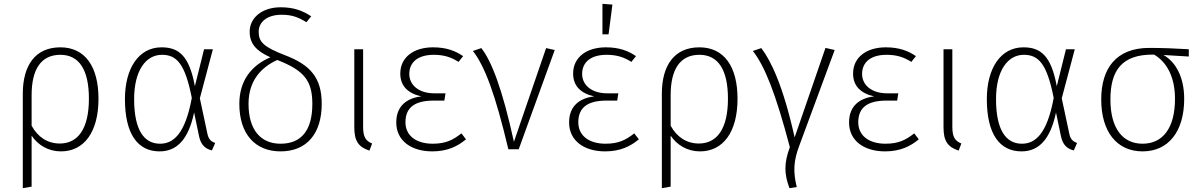

<svg xmlns="http://www.w3.org/2000/svg" viewBox="-20 -779 6273 1002"><path d="M295 -532C162 -532 99 -435 99 -290V203L145 195V-71C178 -22 232 11 298 11C419 11 494 -90 494 -264C494 -430 425 -532 295 -532ZM292 -30C228 -30 177 -64 145 -123V-283C145 -414 192 -493 295 -493C393 -493 444 -415 444 -264C444 -107 387 -30 292 -30Z M823 -532C703 -532 632 -421 632 -262C632 -79 699 11 813 11C905 11 964 -54 993 -192L1019 -67C1029 -19 1056 -1 1086 6L1103 -33C1083 -40 1068 -51 1062 -83L1023 -266L1091 -522H1045L997 -329C968 -487 914 -532 823 -532ZM825 -493C903 -493 946 -445 981 -268C946 -78 884 -29 815 -29C732 -29 680 -100 680 -262C680 -412 742 -493 825 -493Z M1467 -491C1356 -534 1330 -560 1330 -613C1330 -664 1373 -702 1450 -702C1502 -702 1536 -690 1579 -663L1604 -694C1558 -724 1512 -741 1445 -741C1345 -741 1283 -684 1283 -614C1283 -553 1315 -514 1391 -480C1293 -438 1229 -359 1229 -237C1229 -78 1313 11 1444 11C1582 11 1659 -83 1659 -237C1659 -375 1598 -441 1467 -491ZM1444 -29C1340 -29 1277 -102 1277 -237C1277 -358 1343 -428 1427 -466C1566 -412 1610 -359 1610 -237C1610 -99 1553 -29 1444 -29Z M1875 -522H1829V-115C1829 -44 1850 -12 1908 7L1922 -30C1889 -44 1875 -63 1875 -118Z M2240 -532C2140 -532 2069 -481 2069 -395C2069 -332 2107 -292 2179 -276C2104 -267 2048 -227 2048 -140C2048 -44 2127 11 2236 11C2314 11 2368 -15 2412 -52L2388 -83C2345 -49 2307 -29 2238 -29C2153 -29 2096 -70 2096 -141C2096 -218 2145 -254 2243 -254H2299L2305 -292H2246C2166 -292 2116 -335 2116 -393C2116 -455 2162 -493 2244 -493C2299 -493 2337 -479 2373 -456L2397 -486C2359 -512 2312 -532 2240 -532Z M2492 -528 2448 -513C2510 -434 2565 -287 2633 0H2687L2875 -518L2830 -528L2662 -39C2601 -318 2545 -460 2492 -528Z M3124 -759V-600H3156L3176 -755ZM3142 -532C3042 -532 2971 -481 2971 -395C2971 -332 3009 -292 3081 -276C3006 -267 2950 -227 2950 -140C2950 -44 3029 11 3138 11C3216 11 3270 -15 3314 -52L3290 -83C3247 -49 3209 -29 3140 -29C3055 -29 2998 -70 2998 -141C2998 -218 3047 -254 3145 -254H3201L3207 -292H3148C3068 -292 3018 -335 3018 -393C3018 -455 3064 -493 3146 -493C3201 -493 3239 -479 3275 -456L3299 -486C3261 -512 3214 -532 3142 -532Z M3630 -532C3497 -532 3434 -435 3434 -290V203L3480 195V-71C3513 -22 3567 11 3633 11C3754 11 3829 -90 3829 -264C3829 -430 3760 -532 3630 -532ZM3627 -30C3563 -30 3512 -64 3480 -123V-283C3480 -414 3527 -493 3630 -493C3728 -493 3779 -415 3779 -264C3779 -107 3722 -30 3627 -30Z M3953 -528 3909 -513C3971 -434 4028 -292 4102 -11C4071 73 4072 128 4100 203L4138 197C4118 115 4122 59 4151 -18L4336 -518L4288 -529L4127 -62C4067 -331 4004 -461 3953 -528Z M4603 -532C4503 -532 4432 -481 4432 -395C4432 -332 4470 -292 4542 -276C4467 -267 4411 -227 4411 -140C4411 -44 4490 11 4599 11C4677 11 4731 -15 4775 -52L4751 -83C4708 -49 4670 -29 4601 -29C4516 -29 4459 -70 4459 -141C4459 -218 4508 -254 4606 -254H4662L4668 -292H4609C4529 -292 4479 -335 4479 -393C4479 -455 4525 -493 4607 -493C4662 -493 4700 -479 4736 -456L4760 -486C4722 -512 4675 -532 4603 -532Z M4950 -522H4904V-115C4904 -44 4925 -12 4983 7L4997 -30C4964 -44 4950 -63 4950 -118Z M5321 -532C5201 -532 5130 -421 5130 -262C5130 -79 5197 11 5311 11C5403 11 5462 -54 5491 -192L5517 -67C5527 -19 5554 -1 5584 6L5601 -33C5581 -40 5566 -51 5560 -83L5521 -266L5589 -522H5543L5495 -329C5466 -487 5412 -532 5321 -532ZM5323 -493C5401 -493 5444 -445 5479 -268C5444 -78 5382 -29 5313 -29C5230 -29 5178 -100 5178 -262C5178 -412 5240 -493 5323 -493Z M6184 -522C6120 -526 6045 -529 5978 -529C5804 -529 5727 -421 5727 -260C5727 -92 5808 11 5943 11C6077 11 6160 -92 6160 -263C6160 -378 6115 -456 6052 -492L6184 -484ZM6112 -263C6112 -109 6047 -29 5943 -29C5838 -29 5775 -110 5775 -260C5775 -412 5835 -495 5998 -494H6003C6066 -457 6112 -382 6112 -263Z"/></svg>

Font: Fira Sans ExtraLight
Style: Regular
Weight: 200
Designer: bBox Type GmbH & Carrois Corporate GbR & Edenspiekermann AG
Foundry: bBox Type GmbH & Carrois Corporate GbR & Edenspiekermann AG
Version: Version 4.300;PS 004.300;hotconv 1.0.88;makeotf.lib2.5.64775